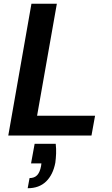

<svg xmlns="http://www.w3.org/2000/svg" viewBox="-20 -720 596 1020"><path d="M24 0 147 -700H282L177 -105H485L466 0ZM127 280 137 226Q163 226 177.5 210.5Q192 195 198 163L200 148H145L164 44H276Q279 71 278 96Q277 121 274 144Q262 208 225 244Q188 280 127 280Z"/></svg>

Font: DM Sans 24pt
Style: Bold Italic
Weight: 700
Italic angle: -10°
Designer: Colophon Foundry, Jonny Pinhorn
Foundry: Colophon Foundry
Version: Version 4.004;gftools[0.9.30]